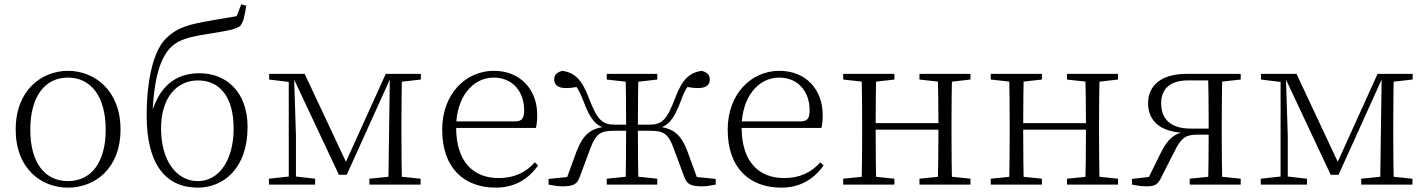

<svg xmlns="http://www.w3.org/2000/svg" viewBox="-20 -847 6548 881"><path d="M292 14C414 14 533 -72 533 -253C533 -433 413 -522 292 -522C171 -522 52 -433 52 -253C52 -72 170 14 292 14ZM292 -16C185 -16 119 -101 119 -252C119 -403 185 -491 292 -491C398 -491 465 -403 465 -252C465 -101 398 -16 292 -16Z M888 14C1002 14 1116 -71 1116 -264C1116 -428 1016 -511 895 -511C777 -511 709 -441 676 -329L680 -327C687 -499 719 -588 768 -634C804 -667 854 -679 939 -692C1006 -703 1063 -711 1082 -728C1097 -745 1103 -776 1110 -821L1087 -827L1066 -773C1026 -765 974 -758 928 -749C845 -734 792 -720 743 -672C684 -615 653 -481 653 -316C653 -88 744 14 888 14ZM888 -16C791 -16 719 -108 719 -258C719 -400 792 -478 888 -478C986 -478 1052 -406 1052 -257C1052 -112 985 -16 888 -16Z M1535 -45H1571L1775 -496H1781V-508H1750L1558 -84H1577L1378 -508H1319V-496H1323ZM1762 0H1825C1823 -48 1822 -158 1822 -226V-283C1822 -349 1823 -460 1825 -508H1769L1765 -223ZM1214 0H1426V-27L1329 -38H1314L1214 -27ZM1675 0H1910V-27L1803 -38H1783L1675 -27ZM1215 -482 1314 -470H1326V-508H1215ZM1305 0H1338V-224L1329 -508H1305ZM1790 -470H1804L1911 -482V-508H1790Z M2255 14C2341 14 2405 -25 2449 -88L2434 -102C2391 -54 2338 -30 2268 -30C2154 -30 2073 -102 2073 -263C2073 -401 2149 -491 2245 -491C2334 -491 2385 -425 2385 -341C2385 -306 2376 -290 2344 -290H2039V-260H2439C2443 -275 2445 -296 2445 -320C2445 -435 2369 -522 2246 -522C2117 -522 2009 -416 2009 -252C2009 -73 2112 14 2255 14Z M2497 0C2518 4 2539 8 2558 8C2613 8 2630 -2 2642 -40L2690 -169C2716 -237 2738 -247 2802 -247H2880V-275H2801C2746 -275 2721 -295 2684 -392C2650 -484 2617 -513 2561 -522C2536 -516 2523 -504 2523 -483C2523 -457 2541 -443 2576 -443C2605 -443 2624 -447 2645 -453L2599 -479C2624 -454 2638 -433 2658 -381C2688 -300 2715 -267 2766 -257L2770 -267C2693 -260 2658 -235 2625 -151L2575 -14L2615 -38L2497 -26ZM3264 0V-26L3146 -38L3185 -14L3135 -151C3103 -235 3067 -260 2990 -267L2994 -257C3047 -267 3072 -300 3103 -381C3121 -433 3136 -454 3161 -479L3117 -453C3137 -447 3155 -443 3184 -443C3219 -443 3237 -457 3237 -482C3237 -504 3224 -516 3199 -522C3143 -513 3110 -484 3076 -392C3039 -295 3016 -275 2960 -275H2880V-247H2959C3022 -247 3045 -237 3070 -169L3118 -40C3131 -2 3147 8 3203 8C3221 8 3242 4 3264 0ZM2850 0H2910C2908 -48 2907 -158 2907 -253V-270C2907 -349 2908 -460 2910 -508H2850C2852 -460 2853 -349 2853 -270V-253C2853 -158 2852 -48 2850 0ZM2764 0H2996V-27L2891 -38H2871L2764 -27ZM2764 -482 2871 -470H2891L2996 -482V-508H2764Z M3565 14C3651 14 3715 -25 3759 -88L3744 -102C3701 -54 3648 -30 3578 -30C3464 -30 3383 -102 3383 -263C3383 -401 3459 -491 3555 -491C3644 -491 3695 -425 3695 -341C3695 -306 3686 -290 3654 -290H3349V-260H3749C3753 -275 3755 -296 3755 -320C3755 -435 3679 -522 3556 -522C3427 -522 3319 -416 3319 -252C3319 -73 3422 14 3565 14Z M3933 0H4001C3999 -48 3998 -158 3998 -256V-275C3998 -349 3999 -460 4001 -508H3933C3935 -460 3936 -349 3936 -283V-226C3936 -158 3935 -48 3933 0ZM4282 0H4349C4347 -48 4346 -158 4346 -226V-283C4346 -349 4347 -460 4349 -508H4282C4285 -460 4286 -349 4286 -275V-256C4286 -158 4285 -48 4282 0ZM3849 0H4084V-27L3978 -38H3958L3849 -27ZM3849 -482 3958 -470H3978L4084 -482V-508H3849ZM4199 0H4433V-27L4328 -38H4307L4199 -27ZM4199 -482 4307 -470H4328L4433 -482V-508H4199ZM3966 -252H4316V-282H3966Z M4610 0H4678C4676 -48 4675 -158 4675 -256V-275C4675 -349 4676 -460 4678 -508H4610C4612 -460 4613 -349 4613 -283V-226C4613 -158 4612 -48 4610 0ZM4959 0H5026C5024 -48 5023 -158 5023 -226V-283C5023 -349 5024 -460 5026 -508H4959C4962 -460 4963 -349 4963 -275V-256C4963 -158 4962 -48 4959 0ZM4526 0H4761V-27L4655 -38H4635L4526 -27ZM4526 -482 4635 -470H4655L4761 -482V-508H4526ZM4876 0H5110V-27L5005 -38H4984L4876 -27ZM4876 -482 4984 -470H5005L5110 -482V-508H4876ZM4643 -252H4993V-282H4643Z M5425 -508C5306 -508 5248 -453 5248 -373C5248 -299 5296 -238 5427 -237L5432 -245C5370 -238 5338 -210 5306 -145L5243 -17L5277 -38L5174 -26V0C5194 4 5216 8 5239 8C5284 8 5294 -2 5311 -38L5369 -152C5398 -210 5417 -229 5471 -229H5556V-257H5443C5355 -257 5308 -298 5308 -373C5308 -436 5346 -478 5430 -478H5556L5564 -470L5673 -482V-508ZM5523 0H5589C5587 -48 5586 -158 5586 -226V-283C5586 -349 5587 -460 5589 -508H5523C5525 -460 5526 -349 5526 -283V-237C5526 -158 5525 -48 5523 0ZM5439 0H5673V-27L5568 -38H5546L5439 -27Z M6086 -45H6122L6326 -496H6332V-508H6301L6109 -84H6128L5929 -508H5870V-496H5874ZM6313 0H6376C6374 -48 6373 -158 6373 -226V-283C6373 -349 6374 -460 6376 -508H6320L6316 -223ZM5765 0H5977V-27L5880 -38H5865L5765 -27ZM6226 0H6461V-27L6354 -38H6334L6226 -27ZM5766 -482 5865 -470H5877V-508H5766ZM5856 0H5889V-224L5880 -508H5856ZM6341 -470H6355L6462 -482V-508H6341Z"/></svg>

Font: Source Han Serif CN VF
Style: Regular
Weight: 250
Designer: Ryoko NISHIZUKA 西塚涼子 (kana & ideographs); Frank Grießhammer (Latin, Greek & Cyrillic); Wenlong ZHANG 张文龙 (bopomofo); San
Foundry: Adobe
Version: Version 2.002;hotconv 1.1.0;makeotfexe 2.6.0